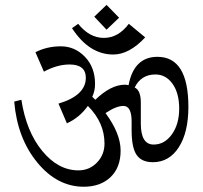

<svg xmlns="http://www.w3.org/2000/svg" viewBox="-20 -743 811 766"><path d="M608.2 -516.3Q731.6 -516.3 731.6 -316.3Q731.6 -215.3 693.4 -155.6Q655.1 -95.9 589.8 -95.9Q544.9 -95.9 525 -125Q505.1 -154.1 505.1 -223.5V-258.2Q505.1 -320.4 472.4 -320.4Q443.9 -320.4 401 -291.8Q461.2 -210.2 461.2 -142.3Q461.2 -74.5 420.9 -36.2Q380.6 2 314.3 2Q208.2 2 128.6 -94.9Q49 -191.8 36.7 -337.8L65.3 -344.9Q84.7 -218.4 148.5 -140.8Q212.2 -63.3 292.9 -63.3Q336.7 -63.3 366.8 -94.4Q396.9 -125.5 396.9 -170.4Q396.9 -254.1 330.6 -320.4Q296.9 -273.5 246.9 -251L213.3 -329.6Q322.4 -362.2 322.4 -432.7Q322.4 -485.7 257.1 -485.7Q208.2 -485.7 155.1 -457.1L121.4 -534.7Q167.3 -558.2 223 -558.2Q278.6 -558.2 318.9 -516.3Q359.2 -474.5 359.2 -408.2Q359.2 -379.6 348 -357.1L360.2 -344.9Q422.4 -405.1 478.6 -405.1Q483.7 -405.1 492.9 -403.1Q514.3 -516.3 608.2 -516.3ZM517.3 -393.9Q541.8 -382.7 541.8 -333.7V-250Q541.8 -166.3 592.9 -166.3Q636.7 -166.3 665.8 -207.1Q694.9 -248 694.9 -309.7Q694.9 -371.4 668.4 -408.7Q641.8 -445.9 600 -445.9Q542.9 -445.9 517.3 -393.9ZM267.3 -630.6 291.8 -648Q336.7 -591.8 394.4 -591.8Q452 -591.8 493.9 -648L559.2 -593.9Q495.9 -525.5 431.6 -525.5Q335.7 -525.5 267.3 -630.6ZM405.1 -723.5 455.1 -672.4 405.1 -624.5 356.1 -676.5Z"/></svg>

Font: Suravaram
Style: Regular
Weight: 400
Designer: Purushoth Kumar Guthula
Foundry: SiliconAndhra, USA.
Version: Version 1.0.4; ttfautohint (v1.2.42-39fb)